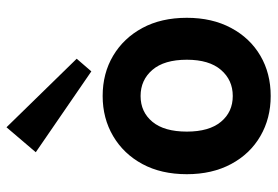

<svg xmlns="http://www.w3.org/2000/svg" viewBox="-148 -674 834 577"><g transform="rotate(-90 268.5 -386.0)"><path d="M268 11Q201 11 147.5 -20Q94 -51 63.5 -108Q33 -165 33 -241Q33 -318 63.5 -374.5Q94 -431 147.5 -462.5Q201 -494 268 -494Q336 -494 389 -462.5Q442 -431 472.5 -374.5Q503 -318 503 -241Q503 -165 472.5 -108Q442 -51 389 -20Q336 11 268 11ZM268 -103Q316 -103 346.5 -138.5Q377 -174 377 -241Q377 -309 346.5 -344.5Q316 -380 268 -380Q220 -380 190.5 -344.5Q161 -309 161 -241Q161 -174 190.5 -138.5Q220 -103 268 -103ZM342 -528 99 -695 174 -783 380 -572Z"/></g></svg>

Font: Zen Kaku Gothic New Black
Style: Regular
Weight: 900
Designer: Yoshimichi Ohira
Foundry: Positype
Version: Version 1.001